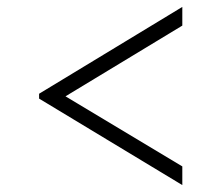

<svg xmlns="http://www.w3.org/2000/svg" viewBox="-20 -588 640 555"><path d="M137 -290 93 -303V-317L507 -568V-514ZM507 -53 93 -303V-317L137 -329L507 -107Z"/></svg>

Font: BioRhyme Light
Style: Regular
Weight: 300
Designer: Aoife Mooney
Foundry: Aoife Mooney Type
Version: Version 1.600;gftools[0.9.33]